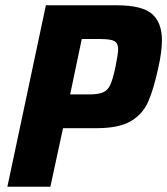

<svg xmlns="http://www.w3.org/2000/svg" viewBox="-20 -708 634 728"><path d="M154 -688H422Q518 -688 556 -655.5Q594 -623 594 -555Q594 -512 580 -450Q562 -367 541 -320.5Q520 -274 475 -248Q430 -222 347 -222H219L171 0H8ZM418 -455Q428 -505 428 -521Q428 -544 414 -552Q400 -560 362 -560H290L246 -350H317Q353 -350 371 -358Q389 -366 398.5 -387Q408 -408 418 -455Z"/></svg>

Font: Saira Semi Condensed
Style: Bold Italic
Weight: 700
Width: 4
Italic angle: -12°
Designer: Hector Gatti with collaboration of the Omnibus-Type team
Foundry: Omnibus-Type
Version: Version 1.001; ttfautohint (v1.8)